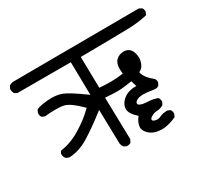

<svg xmlns="http://www.w3.org/2000/svg" viewBox="-108 -717 899 833"><g transform="rotate(-30 341.5 -300.5)"><path d="M77.1 -351.1Q108.9 -354 125.2 -354Q141.6 -354 153.1 -353.3Q164.6 -352.5 173.8 -350.1Q202.6 -342.8 249 -295.9L252.4 -293L249 -290Q214.8 -255.4 163.8 -224.6Q112.8 -193.8 62.5 -187.5L56.2 -175.8Q56.2 -174.3 56.2 -173.3Q56.2 -160.6 63 -152.3Q70.3 -146 80.6 -144Q129.9 -146 178.5 -175.8Q227.1 -205.6 287.1 -252.4L294.4 -257.8L298.3 -86.4Q300.3 -76.2 306.6 -67.9L319.3 -62Q321.8 -61.5 324.2 -61.5Q334.5 -61.5 341.3 -67.4L348.1 -81.1L343.3 -291Q381.8 -288.1 397.9 -288.1Q414.1 -288.1 421.9 -288.6Q445.8 -290.5 477.5 -295.9L486.3 -267.1H480.5Q439.9 -267.1 414.1 -241.7Q396.5 -223.6 396.5 -203.1Q396.5 -180.2 426.8 -152.8L429.7 -149.9L427.2 -146.5Q412.6 -127.9 410.2 -107.4Q409.7 -105.5 409.7 -102.3Q409.7 -99.1 411.1 -94.2Q414.1 -82 427.7 -69.3Q448.2 -50.3 485.4 -48.3Q505.4 -48.3 524.9 -53.5Q544.4 -58.6 562 -66.9L567.9 -79.1Q568.4 -81.5 568.4 -84Q568.4 -94.7 562.5 -102.1L548.8 -107.9Q522.5 -106.9 512.2 -100.6Q503.4 -95.7 493.7 -95.7Q487.8 -95.7 481.7 -97.4Q475.6 -99.1 472.9 -101.6Q470.2 -104 470.2 -106.9Q470.2 -112.8 478.5 -118.2Q492.7 -128.4 511.7 -128.9Q527.3 -129.4 542.5 -138.7L549.3 -151.4Q549.3 -152.8 549.3 -153.8Q549.3 -166 543 -173.8Q522 -182.1 496.1 -183.1Q462.4 -184.6 453.1 -193.4Q450.2 -196.3 450.2 -200.2Q450.2 -205.6 456.5 -210.9Q468.8 -220.7 493.7 -220.7Q512.7 -220.7 535.6 -216.3Q543.9 -214.8 548.3 -214.8Q552.7 -214.8 555.2 -214.8Q563.5 -215.8 568.8 -219.7L575.7 -232.9Q576.2 -234.9 576.2 -236.8Q576.2 -247.6 569.3 -254.4Q533.2 -283.7 527.8 -309.6L527.3 -313L530.3 -314.5Q549.8 -324.2 555.7 -350.6Q558.1 -360.4 558.1 -366.7Q558.1 -373 557.6 -376.5Q556.2 -389.2 550.8 -400.9Q539.6 -424.3 512.7 -424.3Q489.3 -424.3 473.1 -408.2Q460.4 -394.5 460.4 -365.2Q460.4 -356.9 461.9 -342.8Q425.8 -338.4 398.2 -338.4Q370.6 -338.4 343.3 -340.8L340.3 -496.6Q533.2 -498.5 582.3 -500Q631.3 -501.5 675.8 -511.7L682.1 -524.9Q682.6 -526.9 682.6 -528.8Q682.6 -539.6 676.3 -546.4L663.1 -553.2L37.1 -550.3Q22.5 -550.3 12.2 -543L5.4 -529.3Q5.4 -528.3 5.4 -527.3Q5.4 -515.1 11.7 -505.4L24.4 -498.5H291.5L294.4 -333L287.6 -338.4Q222.7 -385.7 193.4 -397.5Q170.9 -406.2 140.1 -406.2Q118.7 -406.2 96.2 -402.3Q74.2 -398.9 64 -392.6L58.1 -379.9Q57.6 -377.4 57.6 -375Q57.6 -364.3 63.5 -356.9Z"/></g></svg>

Font: Bakudai
Style: Light
Weight: 300
Version: Version 1.48